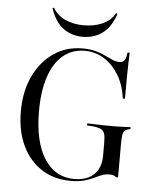

<svg xmlns="http://www.w3.org/2000/svg" viewBox="-54 -798 709 857"><g transform="rotate(5 300.5 -370.0)"><path d="M294.4 11.3Q219.4 11.3 163.7 -24.6Q108.1 -60.5 77 -125.8Q46 -191.1 46 -278.2Q46 -367.7 78.2 -436.3Q110.5 -504.8 166.9 -543.5Q223.4 -582.3 296.8 -582.3Q330.6 -582.3 355.2 -575.4Q379.8 -568.5 398.8 -559.3Q417.7 -550 433.9 -543.1Q450 -536.3 466.1 -536.3Q480.6 -536.3 487.9 -546.8Q495.2 -557.3 497.6 -581.5H507.3Q506.5 -561.3 505.6 -535.5Q504.8 -509.7 504.4 -471Q504 -432.3 504 -375H494.4Q487.1 -433.9 460.5 -478.2Q433.9 -522.6 394.8 -547.6Q355.6 -572.6 307.3 -572.6Q250.8 -572.6 210.1 -538.7Q169.4 -504.8 148 -440.7Q126.6 -376.6 126.6 -287.1Q126.6 -150 175 -74.2Q223.4 1.6 309.7 1.6Q346.8 1.6 373.4 -11.7Q400 -25 414.5 -50.4Q429 -75.8 429 -112.1V-172.6Q429 -198.4 424.6 -212.1Q420.2 -225.8 406.9 -231.9Q393.5 -237.9 367.7 -240.3L346 -241.9V-250.8Q357.3 -250.8 375.4 -250Q393.5 -249.2 415.3 -248.8Q437.1 -248.4 460.5 -248.4H466.9H466.1Q485.5 -248.4 504.4 -249.2Q523.4 -250 540.3 -250.8V-241.9L534.7 -241.1Q515.3 -237.9 509.7 -225Q504 -212.1 504 -172.6V-22.6H495.2Q490.3 -27.4 483.1 -29.8Q475.8 -32.3 462.9 -32.3Q446 -32.3 429.8 -25.8Q413.7 -19.4 395.6 -10.5Q377.4 -1.6 353.2 4.8Q329 11.3 294.4 11.3ZM291.9 -633.9Q241.1 -633.9 204 -661.7Q166.9 -689.5 146.8 -749.2L153.2 -752.4Q173.4 -717.7 210.1 -701.6Q246.8 -685.5 291.9 -685.5Q337.9 -685.5 375 -701.6Q412.1 -717.7 431.5 -752.4L437.9 -749.2Q417.7 -689.5 380.2 -661.7Q342.7 -633.9 291.9 -633.9Z"/></g></svg>

Font: Playfair 144pt SemiCondensed Light
Style: Regular
Weight: 300
Width: 4
Designer: Claus Eggers Sørensen
Foundry: Claus Eggers Sørensen
Version: Version 2.203